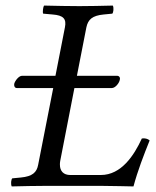

<svg xmlns="http://www.w3.org/2000/svg" viewBox="-20 -667 559 689"><path d="M247 -351H381C394 -351 408 -369 410 -381C412 -387 409 -395 400 -395H256L290 -569C296 -597 311 -611 352 -615L383 -618C387 -622 389 -638 385 -647C340 -646 304 -645 265 -645C227 -645 182 -646 138 -647C135 -643 132 -623 135 -618L169 -615C208 -612 219 -599 213 -569L179 -395H59C48 -395 34 -378 31 -366C30 -359 32 -351 41 -351H171L117 -76C112 -48 96 -34 55 -30L24 -27C20 -23 18 -7 22 2C67 1 103 0 142 0H345C371 0 459 2 459 2C474 -54 496 -111 517 -163C511 -169 499 -172 489 -170C461 -109 415 -39 342 -39H232C208 -39 195 -53 195 -76C195 -80 195 -84 196 -89Z"/></svg>

Font: Libertinus Serif
Style: Italic
Weight: 400
Italic angle: -12°
Designer: Philipp H. Poll, Khaled Hosny
Foundry: Caleb Maclennan
Version: Version 7.050;RELEASE